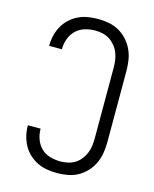

<svg xmlns="http://www.w3.org/2000/svg" viewBox="-113 -819 726 904"><g transform="rotate(15 250.0 -367.5)"><path d="M253 8Q279 8 305.5 3Q332 -2 355 -15Q378 -28 396 -48Q414 -68 425 -92Q436 -116 440 -142.5Q444 -169 444 -195V-540Q444 -567 440 -593Q436 -619 425 -643Q414 -667 396 -687Q378 -707 355 -720Q332 -733 305.5 -738Q279 -743 253 -743Q228 -743 203.5 -739Q179 -735 157 -724.5Q135 -714 116.5 -697Q98 -680 86 -658.5Q74 -637 68 -613Q62 -589 62 -564Q62 -563 62 -562.5Q62 -562 62 -561H124Q124 -562 124 -562.5Q124 -563 124 -563Q124 -588 133 -612.5Q142 -637 160 -654.5Q178 -672 203 -679.5Q228 -687 253 -687Q271 -687 289.5 -683Q308 -679 323.5 -669Q339 -659 351 -644.5Q363 -630 370 -612.5Q377 -595 379.5 -577Q382 -559 382 -540V-195Q382 -177 379.5 -158.5Q377 -140 370 -123Q363 -106 351 -91Q339 -76 323.5 -66.5Q308 -57 289.5 -53Q271 -49 253 -49Q228 -49 203 -56Q178 -63 160 -80.5Q142 -98 133 -122.5Q124 -147 124 -172Q124 -173 124 -173.5Q124 -174 124 -174H62Q62 -173 62 -172.5Q62 -172 62 -171Q62 -147 68 -122.5Q74 -98 86 -76.5Q98 -55 116.5 -38Q135 -21 157 -10.5Q179 0 203.5 4Q228 8 253 8Z"/></g></svg>

Font: Iosevka SS09 Light
Style: Regular
Weight: 300
Monospace: yes
Designer: Belleve Invis
Foundry: Belleve Invis
Version: Version 5.2.1; ttfautohint (v1.8.3)